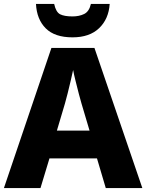

<svg xmlns="http://www.w3.org/2000/svg" viewBox="-20 -962 748 982"><path d="M521 0 476 -152H233L187 0H0L243 -717H463L708 0ZM397 -432Q392 -448 383.5 -481Q375 -514 366.5 -548Q358 -582 354 -604Q349 -581 341.5 -548.5Q334 -516 326 -484.5Q318 -453 312 -432L271 -294H438ZM541 -942Q536 -865 487 -818Q438 -771 351 -771Q260 -771 214 -817Q168 -863 164 -942H257Q266 -900 287.5 -889Q309 -878 351 -878Q385 -878 410.5 -890.5Q436 -903 445 -942Z"/></svg>

Font: Noto Sans Lao Looped ExtraBold
Style: Regular
Weight: 800
Designer: Mark Frömberg, Ben Mitchell
Foundry: The Fontpad Ltd
Version: Version 1.002; ttfautohint (v1.8.4.7-5d5b)